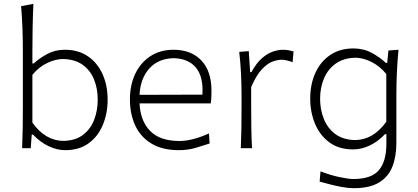

<svg xmlns="http://www.w3.org/2000/svg" viewBox="-20 -782 2207 1013"><path d="M324.2 10.3Q280.8 10.3 236.6 -10.7Q192.4 -31.7 154.3 -71.8H147.5L142.1 0H96.7Q99.1 -57.1 99.9 -110.1Q100.6 -163.1 100.6 -226.1V-507.8Q100.6 -573.2 98.4 -633.3Q96.2 -693.4 91.3 -749.5L156.2 -761.7Q153.3 -698.7 152.1 -636.5Q150.9 -574.2 150.9 -507.8V-447.3H158.2Q187 -474.1 228.5 -496.8Q270 -519.5 322.3 -519.5Q393.1 -519.5 443.6 -485.1Q494.1 -450.7 521 -391.1Q547.9 -331.5 547.9 -255.9Q547.9 -184.6 522.9 -123.8Q498 -63 448.2 -26.4Q398.4 10.3 324.2 10.3ZM314.5 -38.6Q378.4 -40 418.2 -70.6Q458 -101.1 476.8 -150.1Q495.6 -199.2 495.6 -255.9Q495.6 -315.4 475.8 -363.5Q456.1 -411.6 415.5 -440.4Q375 -469.2 312.5 -470.7Q272.5 -470.2 229 -449.7Q185.5 -429.2 150.9 -387.2V-134.8Q219.2 -39.6 314.5 -38.6Z M924.3 10.3Q836.9 10.3 779.3 -24.4Q721.7 -59.1 693.6 -119.6Q665.5 -180.2 665.5 -257.8Q665.5 -334 693.8 -393.1Q722.2 -452.1 773.9 -485.8Q825.7 -519.5 895.5 -519.5Q988.3 -519.5 1042 -463.4Q1095.7 -407.2 1095.7 -304.2Q1095.7 -284.7 1095 -268.3Q1094.2 -252 1091.8 -236.3H716.3Q720.2 -145 771.7 -91.6Q823.2 -38.1 927.7 -38.1Q960.4 -38.1 1001 -48.6Q1041.5 -59.1 1082.5 -78.1L1085.9 -24.9Q1056.2 -15.1 1013.9 -2.4Q971.7 10.3 924.3 10.3ZM1047.9 -282.7Q1053.7 -375.5 1014.6 -424.1Q975.6 -472.7 896.5 -475.1Q814 -473.1 767.1 -419.9Q720.2 -366.7 716.3 -281.7Z M1250.5 0Q1252.9 -57.1 1253.7 -110.1Q1254.4 -163.1 1254.4 -226.1V-277.3Q1254.4 -332.5 1251.7 -391.6Q1249 -450.7 1242.2 -508.3L1292.5 -512.2L1299.8 -401.4H1306.6Q1333 -450.2 1362.8 -475.6Q1392.6 -501 1421.1 -510.3Q1449.7 -519.5 1471.7 -519.5Q1487.3 -519.5 1501.5 -517.1Q1515.6 -514.6 1528.8 -510.7L1523.9 -454.1Q1509.3 -459.5 1493.7 -463.1Q1478 -466.8 1464.8 -466.8Q1446.3 -466.8 1419.7 -457.8Q1393.1 -448.7 1363.3 -418.2Q1333.5 -387.7 1305.2 -322.8V-224.6Q1305.2 -162.6 1305.9 -109.9Q1306.6 -57.1 1309.6 0Z M1845.7 210.9Q1818.4 210.9 1784.9 204.8Q1751.5 198.7 1720 190.4Q1688.5 182.1 1666.5 176.3L1670.9 122.1Q1725.1 143.1 1773.4 152.8Q1821.8 162.6 1842.8 162.6Q1939.9 162.6 1979.2 115.7Q2018.6 68.8 2018.6 -23.9V-74.2H2011.2Q1974.1 -34.7 1930.4 -14.2Q1886.7 6.3 1843.3 6.3Q1768.1 6.3 1717.8 -30.8Q1667.5 -67.9 1642.1 -128.9Q1616.7 -189.9 1616.7 -261.7Q1616.7 -337.4 1643.8 -397.2Q1670.9 -457 1721.9 -491.7Q1772.9 -526.4 1844.7 -526.4Q1898.9 -526.4 1942.1 -502.7Q1985.4 -479 2015.6 -450.2H2022.9L2029.3 -515.6L2082.5 -519.5Q2076.7 -460 2074 -399.2Q2071.3 -338.4 2071.3 -281.2V-27.3Q2071.3 44.4 2049.8 98.1Q2028.3 151.9 1979 181.4Q1929.7 210.9 1845.7 210.9ZM1853.5 -43Q1949.2 -43.9 2018.1 -139.6V-391.6Q1983.4 -433.6 1939.7 -455.3Q1896 -477.1 1855.5 -477.5Q1793 -476.1 1751.5 -446.5Q1710 -417 1689.5 -368.4Q1668.9 -319.8 1668.9 -260.7Q1668.9 -204.1 1688.5 -154.8Q1708 -105.5 1748.8 -75Q1789.6 -44.4 1853.5 -43Z"/></svg>

Font: Pinar DS1 Light
Style: Regular
Weight: 300
Designer: Amin Abedi
Version: Version 3.000